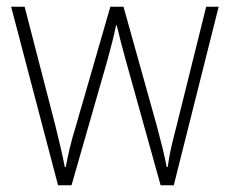

<svg xmlns="http://www.w3.org/2000/svg" viewBox="-20 -549 681 569"><path d="M352 -373Q337 -427 326 -474H324Q319 -449 312.5 -424Q306 -399 299 -373L192 0H152L13 -529H53L144 -177Q154 -137 160.5 -108.5Q167 -80 172 -54H175Q179 -77 186 -107Q193 -137 205 -176L307 -529H346L445 -175Q454 -141 461.5 -111Q469 -81 474 -54H477Q481 -83 486.5 -108Q492 -133 502 -171L591 -529H628L495 0H456Z"/></svg>

Font: Noto Sans Ethiopic SemiCondensed ExtraLight
Style: Regular
Weight: 200
Width: 4
Designer: Monotype Design Team
Foundry: Monotype Imaging Inc.
Version: Version 2.102; ttfautohint (v1.8.4.7-5d5b)